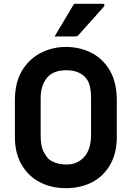

<svg xmlns="http://www.w3.org/2000/svg" viewBox="-20 -966 690 1006"><path d="M325 -720Q400 -720 460.5 -688.5Q521 -657 556.5 -595Q592 -533 592 -440V-249Q592 -163 557 -102.5Q522 -42 462 -11Q402 20 325 20Q250 20 189.5 -11Q129 -42 93.5 -102.5Q58 -163 58 -249V-440Q58 -533 95 -595Q132 -657 193 -688.5Q254 -720 325 -720ZM193 -258Q193 -201 207.5 -173Q222 -145 236 -132Q250 -120 274 -112Q298 -104 329 -104Q385 -104 421 -143.5Q457 -183 457 -259V-451Q457 -498 448 -524.5Q439 -551 421 -567Q406 -581 382.5 -589.5Q359 -598 327 -598Q259 -598 226 -558Q193 -518 193 -451ZM368 -946H519Q525 -946 527 -941.5Q529 -937 525 -932Q506 -911 492 -895Q478 -879 464.5 -864Q451 -849 433.5 -829.5Q416 -810 390 -781Q384 -775 374 -775H266Q293 -821 317 -860.5Q341 -900 368 -946Z"/></svg>

Font: Recursive Sn Lnr St
Style: Bold
Weight: 700
Version: Version 1.079;hotconv 1.0.112;makeotfexe 2.5.65598; ttfautoh